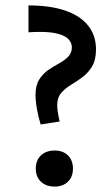

<svg xmlns="http://www.w3.org/2000/svg" viewBox="-20 -682 405 708"><path d="M130 -223Q122 -248 116.5 -278.5Q111 -309 111 -333Q111 -367 124.5 -388.5Q138 -410 157.5 -423.5Q177 -437 197.5 -448Q218 -459 231.5 -473Q245 -487 245 -508Q245 -525 231 -539Q217 -553 182.5 -560Q148 -567 85 -563V-662Q165 -662 220.5 -643Q276 -624 305 -587.5Q334 -551 334 -500Q334 -461 319.5 -437Q305 -413 284 -397.5Q263 -382 241.5 -369Q220 -356 205.5 -339Q191 -322 191 -295Q191 -282 193.5 -266.5Q196 -251 200 -234ZM182 6Q150 6 131 -12Q112 -30 112 -60Q112 -91 131 -109Q150 -127 182 -127Q212 -127 230.5 -109Q249 -91 249 -60Q249 -30 230.5 -12Q212 6 182 6Z"/></svg>

Font: Ysabeau Infant SemiBold
Style: Regular
Weight: 600
Designer: Christian Thalmann (Catharsis Fonts)
Version: Version 2.002; featfreeze: ss01,ss02,lnum